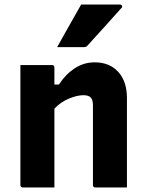

<svg xmlns="http://www.w3.org/2000/svg" viewBox="-20 -827 640 847"><path d="M220 0H81Q70 0 70 -11V-540H209Q220 -540 220 -529V-454H240Q268 -498 308.5 -525Q349 -552 398 -552Q463 -552 501.5 -510Q540 -468 540 -394V0H401Q390 0 390 -11V-363Q390 -386 380.5 -396.5Q371 -407 348 -407Q320 -407 284 -392Q248 -377 220 -348ZM338 -807H509Q515 -807 518 -802Q521 -797 516 -792Q478 -749 444.5 -712.5Q411 -676 367 -627Q361 -619 350 -619H232Q258 -666 284.5 -712.5Q311 -759 338 -807Z"/></svg>

Font: Recursive Sn Lnr St XBd
Style: Regular
Weight: 800
Version: Version 1.079;hotconv 1.0.112;makeotfexe 2.5.65598; ttfautoh